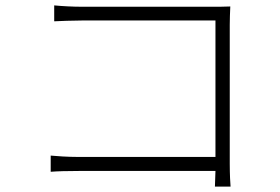

<svg xmlns="http://www.w3.org/2000/svg" viewBox="-20 -691 1040 712"><path d="M168 -114V-54C191 -56 230 -57 272 -57H779L777 1H835C834 -6 832 -47 832 -83V-599C832 -618 833 -646 834 -667C812 -666 789 -666 767 -666H282C251 -666 212 -668 181 -671V-612C202 -613 248 -615 283 -615H779V-109H271C231 -109 188 -112 168 -114Z"/></svg>

Font: Noto Sans HK Light
Style: Regular
Weight: 300
Designer: Ryoko NISHIZUKA 西塚涼子 (kana, bopomofo & ideographs); Paul D. Hunt (Latin, Greek & Cyrillic); Sandoll Communications 산돌커뮤니
Foundry: Adobe
Version: Version 2.004;hotconv 1.0.118;makeotfexe 2.5.65603